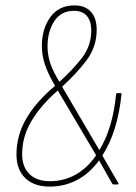

<svg xmlns="http://www.w3.org/2000/svg" viewBox="-20 -683 502 711"><path d="M164 8Q106 8 73.5 -23.5Q41 -55 41 -111Q41 -182 78 -245Q115 -308 184 -365Q158 -409 146.5 -443.5Q135 -478 135 -513Q135 -575 166 -619Q197 -663 256 -663Q295 -663 316.5 -639.5Q338 -616 338 -573Q338 -510 301.5 -461Q265 -412 210 -362L348 -127Q373 -168 388.5 -220Q404 -272 410 -335Q411 -338 414 -338H428Q430 -338 430 -335Q423 -265 405 -207.5Q387 -150 359 -107L418 -5Q419 -3 418.5 -1.5Q418 0 415 0H401Q398 0 396 -2L347 -89Q312 -41 265.5 -16.5Q219 8 164 8ZM165 -12Q216 -12 259.5 -36Q303 -60 336 -108L194 -348Q131 -293 96.5 -235Q62 -177 62 -112Q62 -65 89 -38.5Q116 -12 165 -12ZM200 -380Q248 -423 283 -468Q318 -513 318 -571Q318 -605 301.5 -624Q285 -643 254 -643Q206 -643 181 -604.5Q156 -566 156 -512Q156 -479 166.5 -448Q177 -417 200 -380Z"/></svg>

Font: Sofia Sans Condensed Thin
Style: Italic
Weight: 250
Italic angle: -9°
Version: Version 4.100